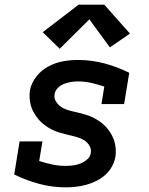

<svg xmlns="http://www.w3.org/2000/svg" viewBox="-20 -795 640 823"><path d="M262 8Q203 8 147.5 -7Q92 -22 41 -47L64 -189H162L148 -105Q175 -96 203.5 -90Q232 -84 261 -84Q277 -84 293 -86Q309 -88 324.5 -94Q340 -100 353.5 -111.5Q367 -123 369 -139Q372 -155 364.5 -168.5Q357 -182 345.5 -190.5Q334 -199 319.5 -204Q305 -209 290.5 -212.5Q276 -216 261.5 -219.5Q247 -223 232.5 -227.5Q218 -232 204.5 -238.5Q191 -245 179 -253.5Q167 -262 156.5 -271.5Q146 -281 137.5 -293Q129 -305 122 -318Q115 -331 111.5 -345.5Q108 -360 107 -375.5Q106 -391 108 -406Q114 -439 135.5 -466.5Q157 -494 187 -510Q217 -526 249 -532Q281 -538 314 -538Q373 -538 428.5 -523Q484 -508 534 -483L512 -349H415L427 -424Q400 -433 372 -439.5Q344 -446 314 -446Q299 -446 284 -443.5Q269 -441 254.5 -435.5Q240 -430 228 -418Q216 -406 214 -391Q211 -376 218.5 -362.5Q226 -349 237.5 -340Q249 -331 263 -326Q277 -321 292 -317.5Q307 -314 321.5 -310.5Q336 -307 350.5 -302.5Q365 -298 378 -291.5Q391 -285 403.5 -277Q416 -269 426.5 -259Q437 -249 445.5 -237.5Q454 -226 461 -212.5Q468 -199 471.5 -185Q475 -171 476 -155.5Q477 -140 475 -124Q471 -102 460 -81.5Q449 -61 431.5 -45.5Q414 -30 393 -19.5Q372 -9 350 -3Q328 3 306 5.5Q284 8 262 8ZM236 -586 163 -657 317 -775H427L537 -651L451 -592L363 -712Z"/></svg>

Font: Iosevka Slab Semibold Extended
Style: Italic
Weight: 600
Width: 7
Italic angle: -9°
Monospace: yes
Designer: Belleve Invis
Foundry: Belleve Invis
Version: Version 11.1.0; ttfautohint (v1.8.3)